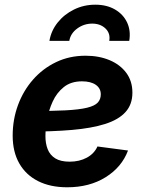

<svg xmlns="http://www.w3.org/2000/svg" viewBox="-20 -795 630 827"><path d="M269.4 11.7Q196.7 11.7 144 -14.9Q91.3 -41.5 62.9 -91.4Q34.6 -141.2 34.6 -210.9Q34.6 -280 57.4 -342.1Q80.2 -404.1 122.1 -451.9Q164.1 -499.8 221.6 -527.4Q279.1 -555 348.5 -555Q406.2 -555 451.9 -535.9Q497.5 -516.8 523.9 -481.2Q550.3 -445.7 550.3 -396Q550.3 -345.1 520.5 -312.3Q490.8 -279.4 432.7 -261Q374.6 -242.6 289.6 -235.3Q204.6 -228 94 -228L109.2 -316.6Q202.7 -316.6 262.4 -319.7Q322.1 -322.9 355.1 -331Q388.1 -339.1 401.1 -353.2Q414.1 -367.2 414.1 -388.8Q414.1 -414.7 392.5 -429.7Q370.8 -444.7 333.4 -444.7Q285.6 -444.7 254.8 -419.9Q224 -395.2 206.9 -357.5Q189.7 -319.8 182.7 -279.7Q175.7 -239.5 175.7 -208.5Q175.7 -177.4 185.3 -152.4Q195 -127.5 217.9 -113Q240.8 -98.6 280 -98.6Q322 -98.6 354 -115.9Q385.9 -133.2 399.8 -164.1L531.4 -146.7Q504.6 -75.1 435 -31.7Q365.5 11.7 269.4 11.7ZM390.5 -774.8Q439.8 -774.8 475.4 -754.1Q510.9 -733.4 527.5 -698.1Q544 -662.8 536.7 -619.1H450.6Q456.2 -651.3 434.3 -672.3Q412.4 -693.3 377.2 -693.3Q341.6 -693.3 312.8 -672.3Q284 -651.3 278.5 -619.1H192.9Q200.3 -662.8 228.5 -698.1Q256.7 -733.4 299 -754.1Q341.2 -774.8 390.5 -774.8Z"/></svg>

Font: Inter
Style: Italic
Weight: 400
Italic angle: -9.3988°
Designer: Rasmus Andersson
Foundry: rsms
Version: Version 4.001;git-66647c0bb